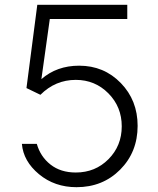

<svg xmlns="http://www.w3.org/2000/svg" viewBox="-20 -768 656 798"><path d="M298 10Q207 10 142 -44Q77 -98 71 -170H133Q148 -117 190 -84Q232 -51 295 -51Q376 -51 431 -106.5Q486 -162 486 -243Q486 -324 430.5 -380Q375 -436 295 -436Q210 -436 148 -374L90 -402L135 -748H509V-689H187L152 -439Q216 -495 309 -495Q412 -495 482 -423Q552 -351 552 -245Q552 -136 479.5 -63Q407 10 298 10Z"/></svg>

Font: Oakes Grotesk Light
Style: Italic
Weight: 300
Italic angle: -8°
Designer: Samuel Oakes
Foundry: Samuel Oakes
Version: Version 1.000;PS 001.000;hotconv 1.0.88;makeotf.lib2.5.64775